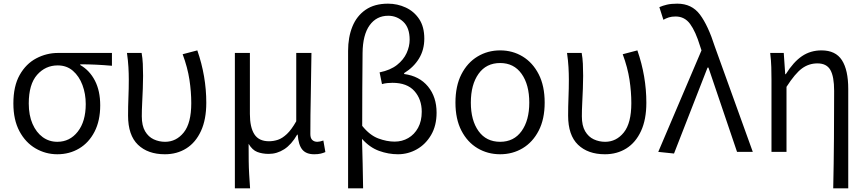

<svg xmlns="http://www.w3.org/2000/svg" viewBox="-20 -829 4736 1048"><path d="M293 13Q229 13 174 -19Q119 -51 86 -113Q53 -175 53 -264Q53 -359 87.5 -420Q122 -481 178 -510.5Q234 -540 297 -540H591V-470Q545 -474 504 -476Q463 -478 418 -478V-474Q469 -445 498 -389Q527 -333 527 -254Q527 -170 496 -110Q465 -50 412 -18.5Q359 13 293 13ZM293 -55Q361 -55 404.5 -110.5Q448 -166 448 -261Q448 -317 430 -365Q412 -413 378 -442.5Q344 -472 295 -472Q228 -472 182.5 -420.5Q137 -369 137 -264Q137 -200 157.5 -153Q178 -106 213 -80.5Q248 -55 293 -55Z M880 13Q787 13 733 -39Q679 -91 679 -198Q679 -248 681 -297Q683 -346 683 -395Q683 -427 681 -462.5Q679 -498 673 -540H753Q758 -512 759.5 -481Q761 -450 761 -415Q761 -384 759.5 -345Q758 -306 756 -266.5Q754 -227 754 -194Q754 -143 772 -112.5Q790 -82 819 -68.5Q848 -55 881 -55Q942 -55 983 -106Q1024 -157 1024 -266Q1024 -328 1014 -394Q1004 -460 977 -533L1057 -554Q1106 -413 1106 -268Q1106 -177 1077 -114Q1048 -51 997 -19Q946 13 880 13Z M1262 199V-540H1344V-207Q1344 -134 1368.5 -96Q1393 -58 1448 -58Q1473 -58 1497 -66Q1521 -74 1546 -97.5Q1571 -121 1597 -167V-540H1680Q1679 -428 1676.5 -314Q1674 -200 1674 -97Q1674 -75 1684.5 -65Q1695 -55 1712 -55Q1725 -55 1745 -62L1756 1Q1745 6 1730.5 9.5Q1716 13 1695 13Q1651 13 1630 -12.5Q1609 -38 1605 -94H1602Q1571 -40 1531.5 -14.5Q1492 11 1447 11Q1412 11 1384.5 0.5Q1357 -10 1337 -44Q1337 11 1337.5 49Q1338 87 1340 121.5Q1342 156 1345 199Z M1880 199V-551Q1880 -626 1903.5 -684Q1927 -742 1975.5 -775.5Q2024 -809 2098 -809Q2149 -809 2194.5 -788Q2240 -767 2268 -725Q2296 -683 2296 -618Q2296 -557 2267 -509.5Q2238 -462 2186 -430V-425Q2269 -414 2316 -357Q2363 -300 2363 -214Q2363 -143 2333 -92Q2303 -41 2255 -14Q2207 13 2152 13Q2100 13 2049 -5.5Q1998 -24 1956 -71Q1958 -1 1959.5 64.5Q1961 130 1962 199ZM2134 -56Q2175 -56 2208.5 -75.5Q2242 -95 2262 -131.5Q2282 -168 2282 -219Q2282 -287 2242 -332Q2202 -377 2122 -377Q2108 -377 2093.5 -375.5Q2079 -374 2065 -370L2052 -434Q2111 -446 2147 -474.5Q2183 -503 2199.5 -539.5Q2216 -576 2216 -612Q2216 -678 2181 -710.5Q2146 -743 2099 -743Q2035 -743 1997.5 -691Q1960 -639 1959 -539Q1958 -439 1957.5 -341Q1957 -243 1957 -142Q1998 -91 2044.5 -73.5Q2091 -56 2134 -56Z M2710 13Q2642 13 2586.5 -20Q2531 -53 2498.5 -116Q2466 -179 2466 -269Q2466 -360 2498.5 -423.5Q2531 -487 2586.5 -520.5Q2642 -554 2710 -554Q2778 -554 2833 -520.5Q2888 -487 2920.5 -423.5Q2953 -360 2953 -269Q2953 -179 2920.5 -116Q2888 -53 2833 -20Q2778 13 2710 13ZM2710 -55Q2785 -55 2827 -113.5Q2869 -172 2869 -269Q2869 -367 2827 -426Q2785 -485 2710 -485Q2634 -485 2592 -426Q2550 -367 2550 -269Q2550 -172 2592 -113.5Q2634 -55 2710 -55Z M3282 13Q3189 13 3135 -39Q3081 -91 3081 -198Q3081 -248 3083 -297Q3085 -346 3085 -395Q3085 -427 3083 -462.5Q3081 -498 3075 -540H3155Q3160 -512 3161.5 -481Q3163 -450 3163 -415Q3163 -384 3161.5 -345Q3160 -306 3158 -266.5Q3156 -227 3156 -194Q3156 -143 3174 -112.5Q3192 -82 3221 -68.5Q3250 -55 3283 -55Q3344 -55 3385 -106Q3426 -157 3426 -266Q3426 -328 3416 -394Q3406 -460 3379 -533L3459 -554Q3508 -413 3508 -268Q3508 -177 3479 -114Q3450 -51 3399 -19Q3348 13 3282 13Z M3659 9 3573 0 3809 -554 3801 -578Q3777 -657 3747 -698Q3717 -739 3668 -739Q3646 -739 3630.5 -734Q3615 -729 3601 -721L3579 -790Q3597 -798 3620 -803.5Q3643 -809 3677 -809Q3756 -809 3800.5 -749.5Q3845 -690 3882 -574L4089 0H4003L3847 -460H3842Z M4528 199Q4531 66 4532 -73Q4533 -212 4533 -333Q4533 -411 4512.5 -447Q4492 -483 4442 -483Q4395 -483 4357.5 -455.5Q4320 -428 4273 -355V0H4191V-395Q4191 -427 4190 -462.5Q4189 -498 4184 -540H4258L4266 -424H4269Q4311 -491 4357.5 -522.5Q4404 -554 4464 -554Q4541 -554 4575.5 -500.5Q4610 -447 4610 -343V199Z"/></svg>

Font: Source Han Sans SC Normal
Style: Regular
Weight: 350
Designer: Ryoko NISHIZUKA 西塚涼子 (kana, bopomofo & ideographs); Paul D. Hunt (Latin, Greek & Cyrillic); Sandoll Communications 산돌커뮤니
Foundry: Adobe
Version: Version 2.004;hotconv 1.0.118;makeotfexe 2.5.65603